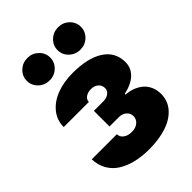

<svg xmlns="http://www.w3.org/2000/svg" viewBox="-225 -881 998 998"><g transform="rotate(-45 274.0 -382.0)"><path d="M25.6 -164.8H210.2Q210.2 -144.2 228.2 -131Q246.1 -117.9 274.1 -117.9Q302.2 -117.9 320.1 -132.6Q338.1 -147.4 338.1 -170.5Q338.1 -192.1 321.7 -206.1Q305.4 -220.2 279.8 -220.2H211.6V-335.2H279.8Q304.7 -335.2 320.7 -347.1Q336.6 -359 336.6 -377.8Q336.6 -399.1 321 -412.6Q305.4 -426.1 281.2 -426.1Q257.1 -426.1 241.5 -415Q225.9 -403.8 225.9 -386.4H41.2Q41.2 -437.5 72.6 -475.7Q104 -513.8 156.1 -533.2Q208.1 -552.6 272.7 -552.6Q383.5 -552.6 445.3 -512.6Q507.1 -472.7 507.1 -397.7Q507.1 -355.8 476.6 -326.3Q446 -296.9 387.8 -284.1V-278.4Q414.4 -277 438.2 -268.1Q462 -259.2 480.6 -243.8Q499.3 -228.3 510.3 -204.2Q521.3 -180 521.3 -150.6Q521.3 -100.5 489.5 -63.7Q457.7 -27 402.2 -8.5Q346.6 9.9 274.1 9.9Q220.5 9.9 176.3 -0.9Q132.1 -11.7 98.7 -32.8Q65.3 -54 46.2 -87.7Q27 -121.4 25.6 -164.8ZM161.9 -609.4Q125.7 -609.4 100.5 -633.5Q75.3 -657.7 75.3 -691.8Q75.3 -725.9 100.5 -750Q125.7 -774.1 161.9 -774.1Q197.1 -774.1 222.1 -750Q247.2 -725.9 247.2 -691.8Q247.2 -657.7 222.1 -633.5Q197.1 -609.4 161.9 -609.4ZM387.8 -609.4Q351.6 -609.4 326.3 -633.5Q301.1 -657.7 301.1 -691.8Q301.1 -725.9 326.3 -750Q351.6 -774.1 387.8 -774.1Q422.9 -774.1 448 -750Q473 -725.9 473 -691.8Q473 -657.7 448 -633.5Q422.9 -609.4 387.8 -609.4Z"/></g></svg>

Font: Karasuma Gothic
Style: Black
Weight: 900
Designer: Rasmus Andersson / Ryoko Nishizuka
Foundry: Genbu
Version: Version 1.00